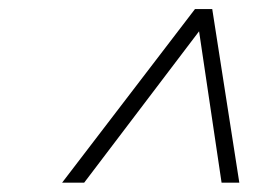

<svg xmlns="http://www.w3.org/2000/svg" viewBox="-20 -718 615 422"><path d="M415.5 -663H428L165 -316.5H116.5L408.5 -698H446.5L506 -316.5H467Z"/></svg>

Font: Newsreader 9pt Light
Style: Italic
Weight: 300
Italic angle: -17°
Designer: Hugues Gentile
Foundry: Production Type
Version: Version 1.003